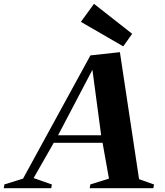

<svg xmlns="http://www.w3.org/2000/svg" viewBox="-91 -992 869 1012"><path d="M-71.2 0 -67.8 -20 38.8 -53 25.8 -42 385.6 -700 541 -717 643.2 -39.6 633.6 -50.6 720.8 -19.6 717.4 0H381.8L385.2 -20L491.8 -53L484.8 -42L448.2 -247.2L458.4 -239.2H183L196.8 -247.2L79.6 -42L77.8 -56.6L182.4 -19.6L179 0ZM211 -271.2 206.6 -279.2H450.8L443.2 -271.2L393.2 -646H407.6ZM558.6 -747.6 335.4 -876.8 404.4 -971.8 605.6 -813.8Z"/></svg>

Font: Wittgenstein
Style: Italic
Weight: 400
Italic angle: -11°
Designer: Jörg Drees
Foundry: Jörg Drees
Version: Version 1.500